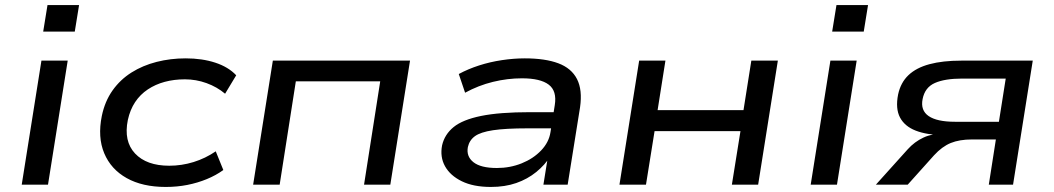

<svg xmlns="http://www.w3.org/2000/svg" viewBox="-20 -731 4172 760"><path d="M151 -606 168 -711H293L276 -606ZM66 0 144 -491H248L170 0Z M636 9Q544 9 481.5 -26Q419 -61 392.5 -124.5Q366 -188 383 -272Q395 -330 425.5 -373Q456 -416 500.5 -444Q545 -472 600 -486Q655 -500 715 -500Q780 -500 832 -483Q884 -466 915 -433L871 -360Q839 -387 797.5 -402Q756 -417 712 -417Q669 -417 632 -407Q595 -397 565 -377Q535 -357 515 -327Q495 -297 486 -256Q469 -172 514.5 -123.5Q560 -75 650 -75Q699 -75 746 -89.5Q793 -104 834 -132L864 -58Q835 -37 798.5 -22Q762 -7 721.5 1Q681 9 636 9Z M982 0 1060 -491H1603L1525 0H1421L1485 -409H1151L1087 0Z M1923 9Q1854 9 1808 -13.5Q1762 -36 1741.5 -73Q1721 -110 1730 -156Q1740 -199 1775.5 -228Q1811 -257 1884 -272Q1957 -287 2079 -287H2190L2180 -223H2068Q1981 -223 1931.5 -215.5Q1882 -208 1860 -192Q1838 -176 1832 -149Q1825 -112 1854 -89Q1883 -66 1947 -66Q1999 -66 2045 -84.5Q2091 -103 2122 -135.5Q2153 -168 2159 -208L2176 -315Q2185 -371 2152 -396Q2119 -421 2046 -421Q1989 -421 1931.5 -407Q1874 -393 1821 -364L1796 -438Q1833 -458 1876.5 -472Q1920 -486 1967 -493Q2014 -500 2057 -500Q2138 -500 2190 -480.5Q2242 -461 2264 -418Q2286 -375 2276 -306L2227 0H2131L2149 -112L2159 -113Q2137 -78 2102.5 -50Q2068 -22 2023.5 -6.5Q1979 9 1923 9Z M2432 0 2510 -491H2614L2583 -295H2923L2954 -491H3059L2981 0H2877L2911 -212H2571L2537 0Z M3274 -606 3291 -711H3416L3399 -606ZM3189 0 3267 -491H3371L3293 0Z M3447 0 3573 -140Q3600 -170 3635.5 -186.5Q3671 -203 3718 -203H3729L3714 -196Q3648 -197 3604.5 -214Q3561 -231 3542.5 -266Q3524 -301 3535 -357Q3545 -404 3576 -433.5Q3607 -463 3659.5 -477Q3712 -491 3785 -491H4068L3990 0H3894L3922 -179H3827Q3778 -179 3743.5 -165Q3709 -151 3677 -116L3573 0ZM3760 -249H3934L3961 -420H3789Q3720 -420 3680.5 -402.5Q3641 -385 3632 -339Q3623 -294 3656 -271.5Q3689 -249 3760 -249Z"/></svg>

Font: Nunito Sans 10pt Expanded Medium
Style: Italic
Weight: 500
Width: 7
Italic angle: -9°
Designer: Vernon Adams
Foundry: Vernon Adams
Version: Version 3.101;gftools[0.9.27]